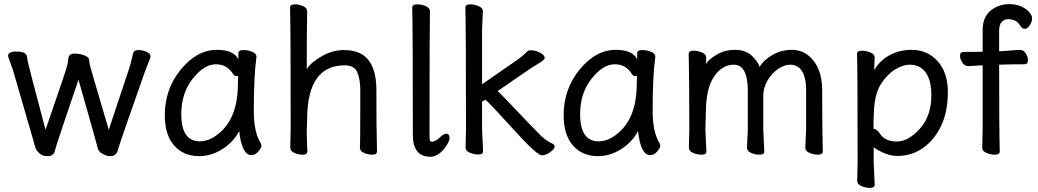

<svg xmlns="http://www.w3.org/2000/svg" viewBox="-20 -734 5039 932"><path d="M515 24Q501 24 486 17Q457 5 453 -20Q452 -29 361 -347Q258 -44 255 -31.5Q252 -19 245 2.5Q238 24 210 24Q182 24 163 2Q155 -6 152 -17L42 -397Q19 -459 19 -462Q19 -484 60 -484Q109 -484 111 -458Q113 -448 115 -434.5Q117 -421 201 -104Q307 -409 308.5 -425Q310 -441 312 -452Q315 -474 342 -474Q365 -474 387.5 -466Q410 -458 412 -446.5Q414 -435 415 -424.5Q416 -414 508 -104L609 -408Q614 -422 626 -475Q630 -491 653 -491Q672 -491 691.5 -482.5Q711 -474 711 -459Q711 -455 705.5 -442.5Q700 -430 683 -385Q567 -55 562 -37.5Q557 -20 552 -5Q544 24 515 24Z M950 -48Q992 -48 1033 -79Q1135 -153 1135 -330L1136 -365H1127Q1118 -365 1113 -372Q1084 -422 1028 -422Q971 -422 915.5 -352Q860 -282 860 -180Q860 -48 950 -48ZM947 24Q871 24 825.5 -27.5Q780 -79 780 -175Q780 -302 858 -397Q936 -492 1033 -492Q1115 -492 1137 -446V-475Q1137 -491 1162 -491Q1182 -491 1203.5 -483Q1225 -475 1225 -458Q1212 -368 1212 -195Q1212 -92 1246 -38Q1249 -32 1249 -25Q1249 -16 1234 1.5Q1219 19 1200 19Q1154 19 1141 -98Q1113 -44 1059 -10Q1005 24 947 24Z M1787 17Q1768 17 1747.5 8.5Q1727 0 1727 -17Q1729 -34 1729 -293Q1729 -351 1714 -384Q1699 -417 1653 -417Q1474 -417 1471 -162L1469 -97Q1469 -59 1472 1Q1472 17 1449 17Q1430 17 1409.5 8.5Q1389 0 1389 -17L1391 -115Q1391 -590 1388 -697Q1388 -713 1412 -713Q1430 -713 1450.5 -704.5Q1471 -696 1471 -679Q1469 -580 1469 -398Q1491 -433 1543.5 -462Q1596 -491 1649 -491Q1745 -491 1780 -425Q1807 -378 1807 -297Q1807 -105 1810 1Q1810 17 1787 17Z M2069 27Q1986 27 1984 -75Q1984 -590 1981 -697Q1981 -713 2006 -713Q2025 -713 2046 -704.5Q2067 -696 2067 -679Q2065 -590 2065 -78Q2065 -53 2068 -49.5Q2071 -46 2077 -46Q2096 -47 2121 -72Q2135 -85 2147 -85Q2162 -85 2162 -63Q2162 -45 2134 -9Q2102 27 2069 27Z M2464 -115Q2383 -205 2337 -250L2320 -240V-106L2325 0Q2325 16 2301 16Q2282 16 2261 7.5Q2240 -1 2240 -18L2242 -106Q2242 -590 2239 -697Q2239 -713 2263 -713Q2282 -713 2303 -704.5Q2324 -696 2324 -679L2320 -590V-325L2499 -449Q2514 -460 2538 -483Q2543 -490 2558 -490Q2571 -490 2586 -485Q2624 -471 2624 -452Q2624 -443 2589.5 -423Q2555 -403 2396 -292Q2420 -269 2458.5 -228Q2497 -187 2537 -146Q2577 -105 2608 -73Q2637 -47 2663 -36Q2672 -32 2672 -22Q2672 -13 2660 -3Q2634 20 2610 20Q2586 20 2464 -115Z M2886 -48Q2928 -48 2969 -79Q3071 -153 3071 -330L3072 -365H3063Q3054 -365 3049 -372Q3020 -422 2964 -422Q2907 -422 2851.5 -352Q2796 -282 2796 -180Q2796 -48 2886 -48ZM2883 24Q2807 24 2761.5 -27.5Q2716 -79 2716 -175Q2716 -302 2794 -397Q2872 -492 2969 -492Q3051 -492 3073 -446V-475Q3073 -491 3098 -491Q3118 -491 3139.5 -483Q3161 -475 3161 -458Q3148 -368 3148 -195Q3148 -92 3182 -38Q3185 -32 3185 -25Q3185 -16 3170 1.5Q3155 19 3136 19Q3090 19 3077 -98Q3049 -44 2995 -10Q2941 24 2883 24Z M3950 17Q3931 17 3910 8.5Q3889 0 3889 -17L3893 -105V-293Q3893 -420 3815 -420Q3787 -420 3756.5 -399Q3726 -378 3705.5 -343Q3685 -308 3685 -268V-105L3690 1Q3690 17 3666 17Q3647 17 3626.5 8.5Q3606 0 3606 -17L3610 -105V-293Q3610 -420 3542 -420Q3493 -420 3456 -376Q3410 -320 3407 -210L3404 -105L3409 1Q3409 17 3385 17Q3366 17 3345 8.5Q3324 0 3324 -17L3326 -105Q3326 -356 3323 -472Q3323 -488 3347 -488Q3366 -488 3387 -479.5Q3408 -471 3408 -455L3407 -424Q3416 -442 3456 -467Q3496 -492 3548 -492Q3600 -492 3630.5 -462.5Q3661 -433 3667 -409Q3687 -443 3730 -467.5Q3773 -492 3823 -492Q3872 -492 3906 -463Q3971 -408 3971 -297Q3971 -105 3974 1Q3974 17 3950 17Z M4501 -272Q4501 -371 4450 -405Q4428 -420 4396 -420Q4364 -420 4327.5 -398.5Q4291 -377 4260 -332Q4229 -287 4223 -209Q4220 -167 4220 -111L4219 -110Q4219 -109 4221 -109Q4235 -109 4252 -84Q4277 -47 4333 -47Q4389 -47 4445 -109Q4501 -171 4501 -272ZM4202 178Q4183 178 4162 169.5Q4141 161 4141 144L4143 55Q4143 -421 4140 -472Q4140 -488 4164 -488Q4183 -488 4204.5 -479.5Q4226 -471 4226 -454L4223 -393Q4252 -442 4300 -467Q4348 -492 4404 -492Q4482 -492 4531.5 -437Q4581 -382 4581 -287Q4581 -193 4549 -124.5Q4517 -56 4461.5 -16.5Q4406 23 4336 23Q4300 23 4263.5 5.5Q4227 -12 4221 -20V56L4226 162Q4226 178 4202 178Z M4809 17Q4790 17 4769 8.5Q4748 0 4748 -17L4750 -116V-417L4679 -413Q4663 -413 4651.5 -430Q4640 -447 4640 -463Q4640 -482 4658 -482Q4732 -482 4750 -483V-589Q4750 -668 4814 -699Q4844 -714 4878 -714Q4912 -714 4937.5 -702.5Q4963 -691 4976.5 -675Q4990 -659 4990 -644Q4990 -629 4978.5 -611.5Q4967 -594 4955 -594Q4942 -594 4933 -608Q4915 -641 4873 -641Q4856 -641 4843 -628Q4830 -615 4830 -585V-485Q4834 -485 4845.5 -486Q4857 -487 4874.5 -488Q4892 -489 4908 -490.5Q4924 -492 4932 -492Q4948 -492 4959 -475Q4970 -458 4970 -442Q4970 -422 4952 -422Q4888 -422 4830 -420Q4830 -105 4833 1Q4833 17 4809 17Z"/></svg>

Font: linja waso lili
Style: Bold
Weight: 400
Designer: Fontworks Inc.
Version: Version 1.000;August 6, 2022;FontCreator 14.0.0.2814 64-bit